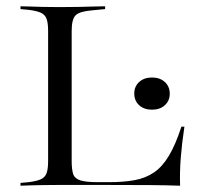

<svg xmlns="http://www.w3.org/2000/svg" viewBox="-20 -591 641 611"><path d="M162.1 -2.4Q137.9 -2.4 116.9 -2Q96 -1.6 78.2 -1.2Q60.5 -0.8 45.2 0V-8.9L71 -11.3Q96.8 -14.5 110.1 -20.6Q123.4 -26.6 128.2 -39.9Q133.1 -53.2 133.1 -78.2V-369.4H208.1V-78.2Q208.1 -53.2 212.5 -38.3Q216.9 -23.4 234.7 -17.3Q252.4 -11.3 291.1 -11.3H325.8Q373.4 -11.3 408.5 -17.7Q443.5 -24.2 470.2 -42.3Q496.8 -60.5 517.7 -95.6Q538.7 -130.6 557.3 -187.9H566.9Q558.9 -135.5 555.2 -88.7Q551.6 -41.9 553.2 0Q510.5 -1.6 456 -2Q401.6 -2.4 327.4 -2.4H170.2ZM162.1 -568.5H170.2H175.8Q204.8 -568.5 229.4 -569Q254 -569.4 275.4 -570.2Q296.8 -571 314.5 -571V-562.1L273.4 -558.1Q233.1 -554.8 220.6 -542.3Q208.1 -529.8 208.1 -492.7V-369.4H133.1V-492.7Q133.1 -517.7 128.2 -531Q123.4 -544.4 110.1 -550.4Q96.8 -556.5 71 -559.7L45.2 -562.1V-571Q60.5 -571 78.2 -570.2Q96 -569.4 116.9 -569Q137.9 -568.5 162.1 -568.5ZM463.7 -241.9Q438.7 -241.9 423 -256Q407.3 -270.2 407.3 -293.5Q407.3 -316.1 423 -330.2Q438.7 -344.4 463.7 -344.4Q488.7 -344.4 504.4 -330.2Q520.2 -316.1 520.2 -292.7Q520.2 -270.2 504.4 -256Q488.7 -241.9 463.7 -241.9Z"/></svg>

Font: Playfair 144pt SemiExpanded Light
Style: Regular
Weight: 300
Width: 6
Designer: Claus Eggers Sørensen
Foundry: Claus Eggers Sørensen
Version: Version 2.203